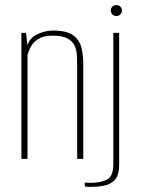

<svg xmlns="http://www.w3.org/2000/svg" viewBox="-20 -624 552 754"><path d="M64 0V-495H82L88 -446Q96 -475 126.5 -489.5Q157 -504 188 -504Q244 -504 269 -484Q294 -464 300.5 -434Q307 -404 307 -372V0H283V-363Q283 -385 282 -406.5Q281 -428 272.5 -445.5Q264 -463 244 -473.5Q224 -484 186 -484Q151 -484 130.5 -471Q110 -458 101 -440.5Q92 -423 88 -408V0ZM333 110Q329 110 322 109.5Q315 109 313 108V92Q315 93 321.5 93.5Q328 94 335 94Q376 94 400.5 81Q425 68 425 22V-495H448V23Q448 62 432.5 80.5Q417 99 391 104.5Q365 110 333 110ZM437 -561Q428 -561 421.5 -567.5Q415 -574 415 -583Q415 -592 421.5 -598Q428 -604 437 -604Q446 -604 452.5 -598Q459 -592 459 -583Q459 -574 452.5 -567.5Q446 -561 437 -561Z"/></svg>

Font: Alumni Sans Thin
Style: Regular
Weight: 100
Designer: Robert E. Leuschke
Foundry: Robert E. Leuschke
Version: Version 1.018